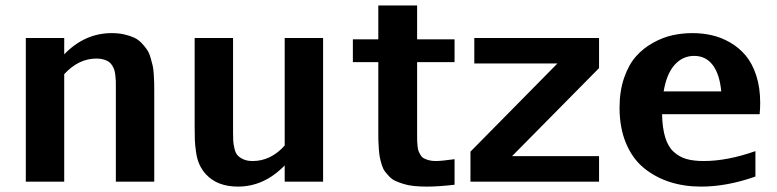

<svg xmlns="http://www.w3.org/2000/svg" viewBox="-20 -670 2866 708"><path d="M407.2 -351.1Q407.2 -364.7 407 -372.6Q406.7 -380.4 405.3 -392.8Q403.8 -405.3 401.4 -412.6Q398.9 -419.9 393.6 -428.7Q388.2 -437.5 380.9 -442.4Q373.5 -447.3 362.1 -450.7Q350.6 -454.1 335.9 -454.1Q269.5 -454.1 216.8 -396.5V0H75.2V-529.8H216.8V-469.7Q292.5 -547.9 392.1 -547.9Q417.5 -547.9 438.7 -543Q460 -538.1 475.1 -531Q490.2 -523.9 502.4 -511Q514.6 -498 522.2 -486.8Q529.8 -475.6 535.2 -457.5Q540.5 -439.5 543.2 -427.2Q545.9 -415 547.1 -394.5Q548.3 -374 548.6 -363.5Q548.8 -353 548.8 -333.5Q548.8 -330.1 548.8 -328.1V0H407.2Z M839.4 -180.2Q839.4 -161.1 840.1 -149.9Q840.8 -138.7 844.5 -122.6Q848.1 -106.4 855.5 -97.9Q862.8 -89.4 877 -82.8Q891.1 -76.2 911.6 -76.2Q978.5 -76.2 1029.8 -133.3V-529.8H1171.4V0H1029.8V-60.1Q954.1 18.1 857.4 18.1Q781.7 18.1 739.7 -26.9Q724.6 -43.5 715.6 -63.2Q706.5 -83 702.9 -109.4Q699.2 -135.7 698.5 -153.6Q697.8 -171.4 697.8 -204.1V-529.8H839.4Z M1518.1 -171.9Q1518.1 -157.7 1518.3 -149.9Q1518.6 -142.1 1519.8 -130.4Q1521 -118.7 1523.7 -112.1Q1526.4 -105.5 1531.2 -97.7Q1536.1 -89.8 1543.5 -85.9Q1550.8 -82 1561.8 -79.1Q1572.8 -76.2 1586.9 -76.2Q1607.4 -76.2 1656.2 -83V11.2Q1596.7 18.1 1554.2 18.1Q1528.3 18.1 1506.8 15.9Q1485.4 13.7 1468.8 8.5Q1452.1 3.4 1439 -2.4Q1425.8 -8.3 1416 -18.6Q1406.2 -28.8 1399.4 -37.8Q1392.6 -46.9 1387.9 -61.8Q1383.3 -76.7 1380.9 -88.6Q1378.4 -100.6 1377 -119.6Q1375.5 -138.7 1375.2 -153.1Q1375 -167.5 1375 -189.9V-440.9H1281.2V-524.9H1375V-649.9H1518.1V-524.9H1656.2V-440.9H1518.1Z M2189 0H1714.8V-110.8L2035.6 -436H1729V-529.8H2189V-418.9L1868.2 -94.2H2189Z M2427.2 -333H2639.6Q2633.8 -396 2608.4 -429.9Q2583 -463.9 2539.6 -463.9Q2497.1 -463.9 2467.5 -430.7Q2438 -397.5 2427.2 -333ZM2565.4 18.1Q2502.9 18.1 2449.7 1Q2396.5 -16.1 2354.5 -50.3Q2312.5 -84.5 2288.6 -141.4Q2264.6 -198.2 2264.6 -272.9Q2264.6 -335 2281.7 -383.8Q2298.8 -432.6 2325.7 -462.6Q2352.5 -492.7 2388.9 -512.7Q2425.3 -532.7 2460.9 -540.3Q2496.6 -547.9 2533.7 -547.9Q2570.8 -547.9 2605.2 -540Q2639.6 -532.2 2672.6 -513.2Q2705.6 -494.1 2729.7 -465.3Q2753.9 -436.5 2768.6 -391.8Q2783.2 -347.2 2783.2 -291Q2783.2 -268.6 2781.2 -249H2421.4Q2422.4 -197.8 2433.1 -163.1Q2443.8 -128.4 2464.8 -109.6Q2485.8 -90.8 2512 -83.5Q2538.1 -76.2 2574.7 -76.2Q2662.1 -76.2 2765.6 -112.8V-19Q2660.6 18.1 2565.4 18.1Z"/></svg>

Font: Aurulent Sans
Style: Bold
Weight: 700
Version: Version 2007.05.04